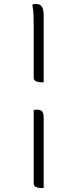

<svg xmlns="http://www.w3.org/2000/svg" viewBox="-20 -783 390 963"><path d="M142 -760Q147 -762 151 -762.5Q155 -763 159 -763Q170 -763 175.5 -761Q181 -759 185 -755Q194 -746 196.5 -733Q199 -720 199 -703V-370Q197 -370 194 -370Q191 -370 189 -370Q173 -370 161 -375Q149 -380 149 -393V-653Q149 -681 148 -707.5Q147 -734 142 -760ZM149 -230Q151 -232 155 -232.5Q159 -233 163 -233Q186 -233 192.5 -223Q199 -213 199 -196V160Q197 160 194 160Q191 160 189 160Q178 160 169 158Q160 156 154.5 151Q149 146 149 137Z"/></svg>

Font: Recursive Casual Light
Style: Regular
Weight: 300
Version: Version 1.047